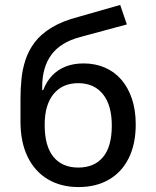

<svg xmlns="http://www.w3.org/2000/svg" viewBox="-20 -749 634 778"><path d="M298 9Q227 9 174 -22.5Q121 -54 92 -113.5Q63 -173 63 -257V-349Q63 -389 67 -429Q71 -469 83.5 -507Q96 -545 121 -578Q146 -611 189.5 -637.5Q233 -664 299 -681L467 -729L494 -650L305 -599Q226 -578 188.5 -527.5Q151 -477 151 -397V-384H155Q168 -418 190.5 -442Q213 -466 245 -479Q277 -492 319 -492Q365 -492 404 -475.5Q443 -459 471 -427Q499 -395 514.5 -349Q530 -303 530 -245Q530 -165 501.5 -108Q473 -51 421 -21Q369 9 298 9ZM297 -70Q362 -70 397.5 -112.5Q433 -155 433 -240Q433 -323 397 -367.5Q361 -412 297 -412Q233 -412 197 -368Q161 -324 161 -243Q161 -157 196.5 -113.5Q232 -70 297 -70Z"/></svg>

Font: Nunito Sans 7pt SemiCondensed Medium
Style: Regular
Weight: 500
Width: 4
Designer: Vernon Adams
Foundry: Vernon Adams
Version: Version 3.101;gftools[0.9.27]